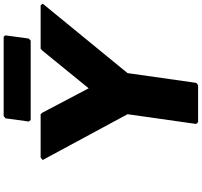

<svg xmlns="http://www.w3.org/2000/svg" viewBox="-46 -1022 1076 1023"><g transform="rotate(-90 491.5 -511.0)"><path d="M372 -1019 355 -895 363 -885H786L797 -895L814 -1019L807 -1029H384ZM150 -821 394 -369 342 -3 352 7H549L561 -3L613 -369L983 -821L974 -832H743L733 -823L532 -576L402 -823L394 -832H163Z"/></g></svg>

Font: Hussar Woodtype
Style: UltraObl
Weight: 900
Foundry: Cannot Into Space Fonts
Version: Version 1.07